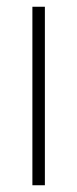

<svg xmlns="http://www.w3.org/2000/svg" viewBox="-20 -549 228 569"><path d="M113 0V-529H76V0Z"/></svg>

Font: Noto Sans Devanagari UI Condensed ExtraLight
Style: Regular
Weight: 200
Width: 3
Designer: Jelle Bosma - Monotype Design Team
Foundry: Monotype Imaging Inc.
Version: Version 2.004